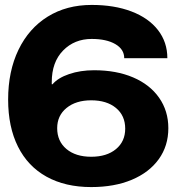

<svg xmlns="http://www.w3.org/2000/svg" viewBox="-20 -746 717 779"><path d="M13 -342Q13 -457 55 -544Q97 -631 173.5 -678.5Q250 -726 352 -726Q444 -726 513.5 -699.5Q583 -673 621 -624Q659 -575 659 -510H484Q484 -546 448 -567Q412 -588 352 -588Q282 -588 236 -541Q190 -494 190 -413V-404H193Q215 -430 260.5 -445.5Q306 -461 362 -461Q452 -461 520 -432Q588 -403 625.5 -349.5Q663 -296 663 -226Q663 -154 624 -100Q585 -46 514.5 -16.5Q444 13 350 13Q245 13 169 -29Q93 -71 53 -151Q13 -231 13 -342ZM350 -110Q413 -110 450.5 -141Q488 -172 488 -224Q488 -277 450.5 -308Q413 -339 350 -339Q288 -339 250 -308Q212 -277 212 -226Q212 -173 249.5 -141.5Q287 -110 350 -110Z"/></svg>

Font: Non Bureau Extended
Style: Bold
Weight: 700
Width: 7
Designer: Jona Saucedo
Foundry: Non Foundry
Version: Version 1.000; ttfautohint (v1.8.4)